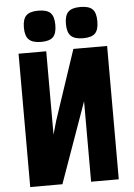

<svg xmlns="http://www.w3.org/2000/svg" viewBox="-62 -994 724 1040"><g transform="rotate(-5 300.0 -474.0)"><path d="M390.5 0V-437.5L234.5 0H59.5V-725H210V-272L231 -346L357.5 -725H541V0ZM100.5 -863Q100.5 -909 120.2 -928.5Q140 -948 186 -948Q232.5 -948 252 -928.8Q271.5 -909.5 271.5 -863Q271.5 -817 252.5 -797.5Q233.5 -778 187.5 -778Q141 -778 120.8 -797.8Q100.5 -817.5 100.5 -863ZM329 -863Q329 -909 348.8 -928.5Q368.5 -948 414.5 -948Q461 -948 480.5 -928.8Q500 -909.5 500 -863Q500 -817 481 -797.5Q462 -778 416 -778Q369.5 -778 349.2 -797.8Q329 -817.5 329 -863Z"/></g></svg>

Font: JuliaMono ExtraBold
Style: Regular
Weight: 800
Monospace: yes
Designer: cormullion
Foundry: corm
Version: Version 0.055; ttfautohint (v1.8.4)